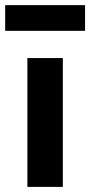

<svg xmlns="http://www.w3.org/2000/svg" viewBox="-48 -731 352 751"><path d="M59.1 -503.9H197.8V0H59.1ZM284.7 -610.4H-27.8V-710.9H284.7Z"/></svg>

Font: Wanted Sans Std Variable
Style: Regular
Weight: 400
Designer: Original Design by Kil Hyung-jin and Kang Hanbin, Wanted Lab, Inc;
Foundry: Wanted Lab, Inc.
Version: Version 1.003;Glyphs 3.2 (3227)